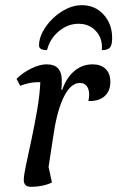

<svg xmlns="http://www.w3.org/2000/svg" viewBox="-20 -711 454 743"><path d="M101 12Q85 12 78.5 5Q72 -2 72 -15Q72 -32 81 -74Q90 -116 102 -172Q114 -228 124 -286.5Q134 -345 136 -393Q131 -393 126 -393Q111 -393 93.5 -389.5Q76 -386 58 -379L44 -406Q71 -432 103 -447Q135 -462 160 -462Q191 -462 205 -446Q219 -430 219 -401Q219 -393 219 -384Q219 -375 217 -364H221Q237 -410 267.5 -436Q298 -462 339 -462Q370 -462 388.5 -444.5Q407 -427 407 -394Q407 -359 385 -339Q363 -319 322 -320Q325 -333 325 -345Q325 -365 316 -377.5Q307 -390 289 -390Q255 -390 229 -340Q203 -290 189 -202L168 -65L181 -5Q166 3 144 7.5Q122 12 101 12ZM296 -691Q348 -691 381 -654.5Q414 -618 414 -564Q414 -537 405.5 -527Q397 -517 374 -517Q378 -561 352 -590Q326 -619 284 -619Q242 -619 207.5 -590Q173 -561 162 -517Q131 -517 131 -535Q131 -562 146 -589.5Q161 -617 185 -640Q209 -663 238 -677Q267 -691 296 -691Z"/></svg>

Font: Petrona Medium
Style: Italic
Weight: 500
Italic angle: -9°
Designer: Ringo R. Seeber
Foundry: Ringo R. Seeber
Version: Version 2.001; ttfautohint (v1.8.3)